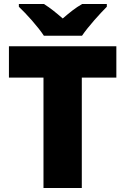

<svg xmlns="http://www.w3.org/2000/svg" viewBox="-20 -947 631 967"><path d="M201 -767H393C424 -813 484 -879 518 -913V-927H394C359 -907 331 -884 296 -854C261 -884 236 -905 201 -927H75V-913C113 -877 171 -813 201 -767ZM392 0V-556H566V-714H25V-556H199V0Z"/></svg>

Font: Noto Sans Malayalam Black
Style: Regular
Weight: 900
Designer: Jelle Bosma - Monotype Design Team
Foundry: Monotype Imaging Inc.
Version: Version 2.104